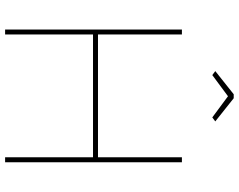

<svg xmlns="http://www.w3.org/2000/svg" viewBox="-114 -844 958 771"><g transform="rotate(90 365.5 -459.0)"><path d="M632 -710V0H612V-353H119V0H99V-710H119V-373H612V-710ZM266 -844 359 -918H375L468 -844L452 -832L367 -895L282 -832Z"/></g></svg>

Font: Raleway Thin Thin
Style: Regular
Weight: 250
Version: Version 4.026